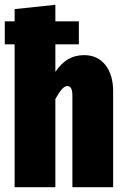

<svg xmlns="http://www.w3.org/2000/svg" viewBox="-20 -781 524 801"><path d="M452 -400V0H282V-383Q282 -422 261 -422Q250 -422 238 -408.5Q226 -395 211 -368V0H41V-596H0V-692H41V-743L211 -761V-692H309V-596H211V-481Q236 -518 265 -534.5Q294 -551 331 -551Q387 -551 419.5 -510Q452 -469 452 -400Z"/></svg>

Font: Fira Sans Compressed ExtraBold
Style: Regular
Weight: 800
Width: 1
Designer: bBox Type GmbH & Carrois Corporate GbR & Edenspiekermann AG
Foundry: bBox Type GmbH & Carrois Corporate GbR & Edenspiekermann AG
Version: Version 4.301